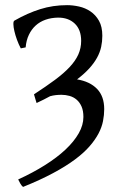

<svg xmlns="http://www.w3.org/2000/svg" viewBox="-20 -489 468 753"><path d="M388.7 -61Q388.7 -38.1 384 -14.2Q379.4 9.8 366.5 34.4Q353.5 59.1 331.3 84.7Q309.1 110.4 273.7 136.7Q238.3 163.1 188.2 189.9Q138.2 216.8 70.3 244.1Q63.5 238.3 59.3 230.2Q55.2 222.2 51.3 214.8Q108.9 188.5 156.2 158.7Q203.6 128.9 237.1 97.4Q270.5 65.9 288.8 33.7Q307.1 1.5 307.1 -30.3Q307.1 -54.7 299.8 -71.3Q292.5 -87.9 280.5 -98.1Q268.6 -108.4 252.9 -112.8Q237.3 -117.2 221.2 -117.2Q210 -117.2 198.7 -116Q187.5 -114.7 177.2 -111.8Q177.2 -111.8 177.2 -111.8Q177.2 -112.3 177.7 -112.3Q165 -105.5 151.6 -98.6Q138.2 -91.8 123.5 -85Q122.1 -90.3 118.9 -99.9Q115.7 -109.4 113.3 -119.1Q160.6 -149.9 195.6 -175.8Q230.5 -201.7 253.4 -226.3Q276.4 -251 287.4 -275.9Q298.3 -300.8 298.3 -328.6Q298.3 -372.6 273.2 -396.5Q248 -420.4 207 -419.9Q180.7 -419.4 158.4 -411.6Q136.2 -403.8 119.9 -388.9Q103.5 -374 93.3 -352.5Q83 -331.1 80.6 -303.2L61.5 -299.3Q53.2 -314.9 46.6 -333Q40 -351.1 36.4 -366.9Q32.7 -382.8 32.5 -394.3Q32.2 -405.8 36.6 -408.2Q87.9 -437.5 137.7 -453.1Q187.5 -468.8 243.2 -468.8Q265.6 -468.8 290 -463.4Q314.5 -458 334.7 -444.3Q355 -430.7 368.2 -407.5Q381.3 -384.3 381.3 -348.6Q381.3 -326.2 376.7 -304.9Q372.1 -283.7 360.6 -262.7Q349.1 -241.7 330.1 -220.7Q311 -199.7 282.2 -177.7Q332.5 -169.4 360.6 -140.4Q388.7 -111.3 388.7 -61Z"/></svg>

Font: Gentium
Style: Regular
Weight: 400
Designer: J. Victor Gaultney
Version: Version 1.03; 2011; OFL 1.1 release